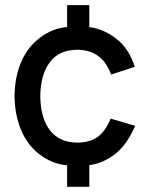

<svg xmlns="http://www.w3.org/2000/svg" viewBox="-20 -682 573 742"><path d="M325.2 40H239.3V-43Q183.1 -47.9 134.8 -84Q86.4 -120.1 61.8 -178.7Q37.1 -237.3 36.1 -310.5Q37.1 -385.3 62.3 -443.4Q87.4 -501.5 135.5 -537.1Q183.6 -572.8 239.3 -577.6V-662.1H325.2V-577.1Q378.9 -570.8 428.2 -533.4Q477.5 -496.1 501 -423.8L409.7 -394Q389.2 -446.3 356 -468Q322.8 -489.7 279.3 -489.7Q209 -489.7 172.9 -442.1Q136.7 -394.5 135.7 -310.5Q136.7 -225.6 173.3 -178.2Q210 -130.9 279.3 -130.9Q324.2 -130.9 355.2 -151.4Q386.2 -171.9 407.7 -223.6L502.4 -195.8Q470.2 -121.1 423.1 -85.4Q376 -49.8 325.2 -43.9Z"/></svg>

Font: Potro Sans Bangla
Style: Bold
Weight: 700
Designer: Jayed Ahsan Saad
Foundry: Codepotro
Version: Potro Sans Bangla;Version 0.996;CodepotroFonts;